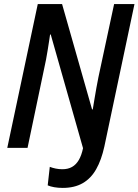

<svg xmlns="http://www.w3.org/2000/svg" viewBox="-20 -734 687 953"><path d="M291.5 198.7Q269 198.7 249.5 195.3Q230 191.9 216.8 186L227.1 94.2Q241.2 99.6 257.1 102.8Q272.9 106 289.6 106Q317.4 106 337.4 94.7Q357.4 83.5 371.1 60.3Q384.8 37.1 392.1 1.5L231.9 -562.5H228.5Q226.6 -548.3 223.4 -528.1Q220.2 -507.8 216.6 -484.9Q212.9 -461.9 208.5 -438.2Q204.1 -414.6 199.2 -393.6L116.7 0H16.1L167.5 -713.9H288.1L437 -190.9H440.4Q444.3 -213.9 448.7 -241.2Q453.1 -268.6 458.3 -297.1Q463.4 -325.7 468.8 -352.1L546.4 -713.9H647.5L498 -6.8Q483.4 60.1 457.3 106Q431.2 151.9 390.4 175.3Q349.6 198.7 291.5 198.7Z"/></svg>

Font: Open Sans SemiCondensed SemiBold
Style: Italic
Weight: 600
Width: 4
Italic angle: -12°
Designer: Monotype Design Team
Foundry: Monotype Imaging Inc.
Version: Version 3.000